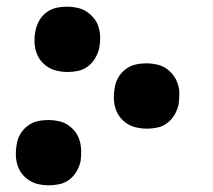

<svg xmlns="http://www.w3.org/2000/svg" viewBox="-20 -548 640 576"><path d="M182 -332Q167 -332 151.5 -335.5Q136 -339 123.5 -347Q111 -355 102 -366.5Q93 -378 88.5 -392.5Q84 -407 83.5 -422.5Q83 -438 86 -454Q89 -470 97 -485Q105 -500 119 -510.5Q133 -521 149 -524.5Q165 -528 182 -528Q197 -528 212.5 -524.5Q228 -521 240 -513Q252 -505 261.5 -493.5Q271 -482 275.5 -467.5Q280 -453 280.5 -437.5Q281 -422 278 -406Q275 -390 266.5 -375Q258 -360 244.5 -349.5Q231 -339 215 -335.5Q199 -332 182 -332ZM420 -162Q405 -162 389.5 -165.5Q374 -169 361.5 -177Q349 -185 340 -196.5Q331 -208 326.5 -222.5Q322 -237 321.5 -252.5Q321 -268 324 -284Q326 -300 334.5 -315Q343 -330 357 -340.5Q371 -351 387 -354.5Q403 -358 420 -358Q435 -358 450.5 -354.5Q466 -351 478 -343Q490 -335 499 -323.5Q508 -312 513 -297.5Q518 -283 518 -267.5Q518 -252 516 -236Q513 -220 504.5 -205Q496 -190 482.5 -179.5Q469 -169 453 -165.5Q437 -162 420 -162ZM125 8Q110 8 95 4.5Q80 1 67.5 -7Q55 -15 46 -26.5Q37 -38 32.5 -52.5Q28 -67 27.5 -82.5Q27 -98 30 -114Q32 -130 40.5 -145Q49 -160 63 -170.5Q77 -181 93 -184.5Q109 -188 126 -188Q141 -188 156.5 -184.5Q172 -181 184 -173Q196 -165 205 -153.5Q214 -142 218.5 -127.5Q223 -113 223.5 -97.5Q224 -82 222 -66Q219 -50 210.5 -35Q202 -20 188.5 -9.5Q175 1 158.5 4.5Q142 8 125 8Z"/></svg>

Font: Iosevka Heavy Extended
Style: Italic
Weight: 900
Width: 7
Italic angle: -9°
Monospace: yes
Designer: Belleve Invis
Foundry: Belleve Invis
Version: Version 32.5.0; ttfautohint (v1.8.4)